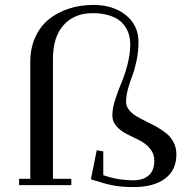

<svg xmlns="http://www.w3.org/2000/svg" viewBox="-20 -758 788 786"><path d="M58.1 0V-25.9H104V-504.9Q104 -560.5 124.3 -605.5Q144.5 -650.4 179.9 -679Q215.3 -707.5 262 -722.7Q308.6 -737.8 361.8 -737.8Q443.8 -737.8 495.4 -696Q546.9 -654.3 546.9 -585.9Q546.9 -547.4 539.1 -509.8Q531.2 -472.2 521.5 -447.5Q511.7 -422.9 503.9 -393.8Q496.1 -364.7 496.1 -341.8Q496.1 -323.7 507.6 -308.8Q519 -293.9 537.1 -283Q555.2 -272 577.1 -261.5Q599.1 -251 621.1 -238.8Q643.1 -226.6 661.1 -211.9Q679.2 -197.3 690.7 -175.3Q702.1 -153.3 702.1 -126Q702.1 -61.5 655.8 -26.9Q609.4 7.8 526.9 7.8Q477.5 7.8 442.6 1Q407.7 -5.9 352.1 -23.9L376 -143.1L402.8 -138.2V-41Q460.9 -20 526.9 -20Q565.4 -20 588.6 -39.8Q611.8 -59.6 611.8 -100.1Q611.8 -128.9 594 -149.9Q576.2 -170.9 551 -183.6Q525.9 -196.3 500.7 -208.5Q475.6 -220.7 457.8 -240Q439.9 -259.3 439.9 -286.1Q439.9 -313 451.4 -349.6Q462.9 -386.2 476.6 -417.7Q490.2 -449.2 501.7 -492.9Q513.2 -536.6 513.2 -576.2Q513.2 -595.7 508.8 -613Q504.4 -630.4 493.4 -647.5Q482.4 -664.6 465.6 -676.8Q448.7 -689 421.4 -696.5Q394 -704.1 358.9 -704.1Q284.2 -704.1 240.5 -655.5Q196.8 -606.9 196.8 -517.1V-25.9H272V0Z"/></svg>

Font: Dehuti Alt
Style: Bold
Weight: 700
Version: Version 1.2